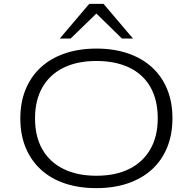

<svg xmlns="http://www.w3.org/2000/svg" viewBox="-20 -964 996 992"><path d="M478 8Q387 8 314.5 -16.5Q242 -41 191 -88Q140 -135 112.5 -201.5Q85 -268 85 -352Q85 -436 112.5 -502.5Q140 -569 191 -616Q242 -663 315 -688Q388 -713 479 -713Q569 -713 641.5 -688Q714 -663 765 -616.5Q816 -570 843.5 -503.5Q871 -437 871 -353Q871 -269 843.5 -202Q816 -135 765 -88.5Q714 -42 641.5 -17Q569 8 478 8ZM478 -56Q577 -56 647.5 -91Q718 -126 756.5 -192.5Q795 -259 795 -353Q795 -447 757.5 -513.5Q720 -580 648.5 -614.5Q577 -649 478 -649Q379 -649 308 -614Q237 -579 199 -512.5Q161 -446 161 -352Q161 -258 199 -192Q237 -126 308 -91Q379 -56 478 -56ZM289 -765 441 -944H515L667 -765H610L478 -894L345 -765Z"/></svg>

Font: Nunito Sans 10pt Expanded Light
Style: Regular
Weight: 300
Width: 7
Designer: Vernon Adams
Foundry: Vernon Adams
Version: Version 3.101;gftools[0.9.27]